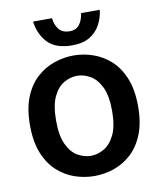

<svg xmlns="http://www.w3.org/2000/svg" viewBox="-85 -818 754 898"><g transform="rotate(-10 292.0 -369.0)"><path d="M292 11Q245.5 11 200 -4.2Q154.5 -19.5 117 -53.2Q79.5 -87 57.2 -141.8Q35 -196.5 35 -275Q35 -353.5 57.2 -408.2Q79.5 -463 117 -496.8Q154.5 -530.5 200 -546Q245.5 -561.5 292 -561.5Q338 -561.5 383.5 -546Q429 -530.5 466.5 -496.8Q504 -463 526.2 -408.2Q548.5 -353.5 548.5 -275Q548.5 -196.5 526.2 -141.8Q504 -87 466.5 -53.2Q429 -19.5 383.5 -4.2Q338 11 292 11ZM292 -85Q323 -85 353.8 -102.5Q384.5 -120 404.8 -161.5Q425 -203 425 -275Q425 -347.5 404.8 -388.8Q384.5 -430 354 -447.5Q323.5 -465 292 -465Q260 -465 229.2 -447.5Q198.5 -430 178.8 -388.8Q159 -347.5 159 -275Q159 -203 178.8 -161.5Q198.5 -120 229.2 -102.5Q260 -85 292 -85ZM295.5 -609Q217.5 -609 179.5 -648.8Q141.5 -688.5 133.5 -750.5H223.5Q226.5 -719 243.5 -697.5Q260.5 -676 295.5 -676Q326 -676 341.8 -697.5Q357.5 -719 361.5 -750.5H450.5Q446 -713 428.5 -680.5Q411 -648 378.5 -628.5Q346 -609 295.5 -609Z"/></g></svg>

Font: Junction SemiBold
Style: Regular
Weight: 600
Designer: Caroline Hadilaksono
Foundry: Caroline Hadilaksono, Tyler Finck, The League of Moveable Type
Version: Version 2.000; ttfautohint (v1.8.3)